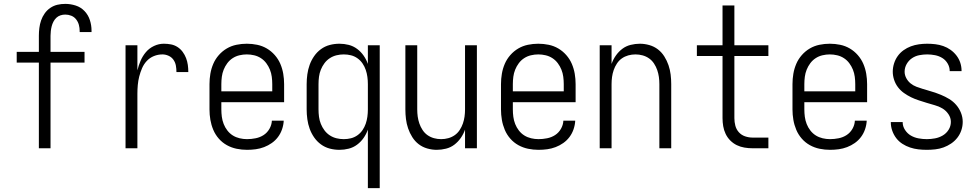

<svg xmlns="http://www.w3.org/2000/svg" viewBox="-20 -763 5040 988"><path d="M180 0V-441H66V-496H180V-579Q180 -599 182.5 -619Q185 -639 191.5 -658Q198 -677 210 -694Q222 -711 239 -722.5Q256 -734 275.5 -738.5Q295 -743 316 -743Q343 -743 369.5 -734.5Q396 -726 415 -706Q434 -686 442.5 -659.5Q451 -633 451 -606Q451 -604 451 -602Q451 -600 451 -598H390Q390 -599 390 -600.5Q390 -602 390 -603Q390 -619 386 -634.5Q382 -650 372 -663Q362 -676 347 -682Q332 -688 316 -688Q303 -688 291 -684Q279 -680 270 -671.5Q261 -663 255 -651.5Q249 -640 246 -628Q243 -616 241.5 -603.5Q240 -591 240 -579V-496H415V-441H240V0Z M626 0V-530H687V-401Q693 -426 703.5 -450.5Q714 -475 731 -495Q748 -515 772.5 -526.5Q797 -538 823 -538Q842 -538 860 -534.5Q878 -531 893.5 -521Q909 -511 920 -496Q931 -481 937.5 -464Q944 -447 946.5 -429Q949 -411 949 -392H888Q888 -409 885 -425.5Q882 -442 872.5 -455.5Q863 -469 847.5 -476Q832 -483 816 -483Q793 -483 772 -474.5Q751 -466 735.5 -449.5Q720 -433 711 -412Q702 -391 696.5 -369.5Q691 -348 689 -325.5Q687 -303 687 -281V0Z M1251 8Q1224 8 1197.5 2.5Q1171 -3 1147.5 -16Q1124 -29 1106 -49.5Q1088 -70 1077.5 -95Q1067 -120 1062.5 -146.5Q1058 -173 1058 -200V-330Q1058 -357 1062.5 -383.5Q1067 -410 1077.5 -434.5Q1088 -459 1106 -479.5Q1124 -500 1147 -513.5Q1170 -527 1196.5 -532.5Q1223 -538 1250 -538Q1277 -538 1303.5 -532.5Q1330 -527 1353 -513.5Q1376 -500 1394 -479.5Q1412 -459 1422.5 -434.5Q1433 -410 1437.5 -383.5Q1442 -357 1442 -330V-237H1119V-200Q1119 -181 1121.5 -162Q1124 -143 1131 -125Q1138 -107 1150 -91.5Q1162 -76 1178 -66Q1194 -56 1213 -51.5Q1232 -47 1251 -47Q1273 -47 1295.5 -51.5Q1318 -56 1336.5 -68Q1355 -80 1366.5 -100Q1378 -120 1379 -142H1440Q1439 -120 1431.5 -98Q1424 -76 1410.5 -58Q1397 -40 1378.5 -27Q1360 -14 1339 -6Q1318 2 1296 5Q1274 8 1251 8ZM1381 -293V-330Q1381 -349 1378.5 -368Q1376 -387 1369 -404.5Q1362 -422 1350.5 -437.5Q1339 -453 1323 -463.5Q1307 -474 1288 -478.5Q1269 -483 1250 -483Q1231 -483 1212 -478.5Q1193 -474 1177 -463.5Q1161 -453 1149.5 -437.5Q1138 -422 1131 -404.5Q1124 -387 1121.5 -368Q1119 -349 1119 -330V-293Z M1873 205V-96Q1865 -73 1851 -53Q1837 -33 1817.5 -18.5Q1798 -4 1774.5 2Q1751 8 1727 8Q1701 8 1676.5 1.5Q1652 -5 1631.5 -20Q1611 -35 1596.5 -56Q1582 -77 1573.5 -100.5Q1565 -124 1561.5 -149.5Q1558 -175 1558 -200V-330Q1558 -355 1561.5 -380.5Q1565 -406 1573.5 -429.5Q1582 -453 1596.5 -474Q1611 -495 1631.5 -510Q1652 -525 1676.5 -531.5Q1701 -538 1727 -538Q1751 -538 1774.5 -532Q1798 -526 1817.5 -511.5Q1837 -497 1851 -477Q1865 -457 1873 -434V-530H1934V205ZM1749 -47Q1768 -47 1786 -51.5Q1804 -56 1819.5 -67Q1835 -78 1845.5 -93.5Q1856 -109 1862 -126.5Q1868 -144 1870.5 -162.5Q1873 -181 1873 -200V-330Q1873 -349 1870.5 -367.5Q1868 -386 1862 -403.5Q1856 -421 1845.5 -436.5Q1835 -452 1819.5 -463Q1804 -474 1786 -478.5Q1768 -483 1749 -483Q1730 -483 1711.5 -478.5Q1693 -474 1677 -463.5Q1661 -453 1649.5 -437.5Q1638 -422 1631 -404.5Q1624 -387 1621.5 -368Q1619 -349 1619 -330V-200Q1619 -181 1621.5 -162Q1624 -143 1631 -125.5Q1638 -108 1649.5 -92.5Q1661 -77 1677 -66.5Q1693 -56 1711.5 -51.5Q1730 -47 1749 -47Z M2227 8Q2203 8 2178.5 1Q2154 -6 2134.5 -21Q2115 -36 2101.5 -57.5Q2088 -79 2080 -102.5Q2072 -126 2069 -150.5Q2066 -175 2066 -200V-530H2127V-200Q2127 -181 2129.5 -163Q2132 -145 2138 -127.5Q2144 -110 2154.5 -94Q2165 -78 2180 -67.5Q2195 -57 2213 -52Q2231 -47 2250 -47Q2269 -47 2287 -52Q2305 -57 2320 -67.5Q2335 -78 2345.5 -94Q2356 -110 2362 -127.5Q2368 -145 2370.5 -163Q2373 -181 2373 -200V-530H2434V0H2373V-96Q2365 -73 2351 -53Q2337 -33 2318 -18.5Q2299 -4 2275 2Q2251 8 2227 8Z M2751 8Q2724 8 2697.5 2.5Q2671 -3 2647.5 -16Q2624 -29 2606 -49.5Q2588 -70 2577.5 -95Q2567 -120 2562.5 -146.5Q2558 -173 2558 -200V-330Q2558 -357 2562.5 -383.5Q2567 -410 2577.5 -434.5Q2588 -459 2606 -479.5Q2624 -500 2647 -513.5Q2670 -527 2696.5 -532.5Q2723 -538 2750 -538Q2777 -538 2803.5 -532.5Q2830 -527 2853 -513.5Q2876 -500 2894 -479.5Q2912 -459 2922.5 -434.5Q2933 -410 2937.5 -383.5Q2942 -357 2942 -330V-237H2619V-200Q2619 -181 2621.5 -162Q2624 -143 2631 -125Q2638 -107 2650 -91.5Q2662 -76 2678 -66Q2694 -56 2713 -51.5Q2732 -47 2751 -47Q2773 -47 2795.5 -51.5Q2818 -56 2836.5 -68Q2855 -80 2866.5 -100Q2878 -120 2879 -142H2940Q2939 -120 2931.5 -98Q2924 -76 2910.5 -58Q2897 -40 2878.5 -27Q2860 -14 2839 -6Q2818 2 2796 5Q2774 8 2751 8ZM2881 -293V-330Q2881 -349 2878.5 -368Q2876 -387 2869 -404.5Q2862 -422 2850.5 -437.5Q2839 -453 2823 -463.5Q2807 -474 2788 -478.5Q2769 -483 2750 -483Q2731 -483 2712 -478.5Q2693 -474 2677 -463.5Q2661 -453 2649.5 -437.5Q2638 -422 2631 -404.5Q2624 -387 2621.5 -368Q2619 -349 2619 -330V-293Z M3066 0V-530H3127V-434Q3135 -457 3149 -477Q3163 -497 3182 -511.5Q3201 -526 3225 -532Q3249 -538 3273 -538Q3297 -538 3321.5 -531Q3346 -524 3365.5 -509Q3385 -494 3398.5 -472.5Q3412 -451 3420 -427.5Q3428 -404 3431 -379.5Q3434 -355 3434 -330V0H3373V-330Q3373 -349 3370.5 -367Q3368 -385 3362 -402.5Q3356 -420 3345.5 -436Q3335 -452 3320 -462.5Q3305 -473 3287 -478Q3269 -483 3250 -483Q3231 -483 3213 -478Q3195 -473 3180 -462.5Q3165 -452 3154.5 -436Q3144 -420 3138 -402.5Q3132 -385 3129.5 -367Q3127 -349 3127 -330V0Z M3853 0Q3832 0 3811 -3.5Q3790 -7 3771.5 -16Q3753 -25 3738 -40Q3723 -55 3714 -74Q3705 -93 3701.5 -113.5Q3698 -134 3698 -155V-475H3566V-530H3698V-735H3759V-530H3934V-475H3759V-155Q3759 -135 3764 -116Q3769 -97 3782 -82.5Q3795 -68 3814 -61.5Q3833 -55 3853 -55H3934V0Z M4251 8Q4224 8 4197.5 2.5Q4171 -3 4147.5 -16Q4124 -29 4106 -49.5Q4088 -70 4077.5 -95Q4067 -120 4062.5 -146.5Q4058 -173 4058 -200V-330Q4058 -357 4062.5 -383.5Q4067 -410 4077.5 -434.5Q4088 -459 4106 -479.5Q4124 -500 4147 -513.5Q4170 -527 4196.5 -532.5Q4223 -538 4250 -538Q4277 -538 4303.5 -532.5Q4330 -527 4353 -513.5Q4376 -500 4394 -479.5Q4412 -459 4422.5 -434.5Q4433 -410 4437.5 -383.5Q4442 -357 4442 -330V-237H4119V-200Q4119 -181 4121.5 -162Q4124 -143 4131 -125Q4138 -107 4150 -91.5Q4162 -76 4178 -66Q4194 -56 4213 -51.5Q4232 -47 4251 -47Q4273 -47 4295.5 -51.5Q4318 -56 4336.5 -68Q4355 -80 4366.5 -100Q4378 -120 4379 -142H4440Q4439 -120 4431.5 -98Q4424 -76 4410.5 -58Q4397 -40 4378.5 -27Q4360 -14 4339 -6Q4318 2 4296 5Q4274 8 4251 8ZM4381 -293V-330Q4381 -349 4378.5 -368Q4376 -387 4369 -404.5Q4362 -422 4350.5 -437.5Q4339 -453 4323 -463.5Q4307 -474 4288 -478.5Q4269 -483 4250 -483Q4231 -483 4212 -478.5Q4193 -474 4177 -463.5Q4161 -453 4149.5 -437.5Q4138 -422 4131 -404.5Q4124 -387 4121.5 -368Q4119 -349 4119 -330V-293Z M4749 8Q4727 8 4705.5 5.5Q4684 3 4663 -4Q4642 -11 4623.5 -23Q4605 -35 4592 -52Q4579 -69 4571.5 -90Q4564 -111 4564 -133Q4564 -133 4564 -133.5Q4564 -134 4564 -135H4625Q4625 -135 4625 -134.5Q4625 -134 4625 -134Q4625 -113 4637 -94.5Q4649 -76 4667 -65.5Q4685 -55 4706.5 -51Q4728 -47 4749 -47Q4770 -47 4791.5 -51Q4813 -55 4831.5 -66Q4850 -77 4861.5 -95.5Q4873 -114 4873 -136Q4873 -157 4860.5 -175.5Q4848 -194 4829.5 -205Q4811 -216 4790.5 -221.5Q4770 -227 4749.5 -233.5Q4729 -240 4708.5 -246.5Q4688 -253 4668.5 -262.5Q4649 -272 4631.5 -284.5Q4614 -297 4601 -314Q4588 -331 4581 -352Q4574 -373 4574 -394Q4574 -415 4580.5 -436Q4587 -457 4599.5 -474.5Q4612 -492 4629.5 -504.5Q4647 -517 4667 -524.5Q4687 -532 4708.5 -535Q4730 -538 4751 -538Q4772 -538 4793 -535.5Q4814 -533 4834 -526Q4854 -519 4871.5 -506.5Q4889 -494 4902 -477Q4915 -460 4921.5 -440Q4928 -420 4928 -399Q4928 -398 4928 -397.5Q4928 -397 4928 -397H4867Q4867 -397 4867 -397Q4867 -397 4867 -398Q4867 -418 4856.5 -436Q4846 -454 4829 -464.5Q4812 -475 4791.5 -479Q4771 -483 4751 -483Q4731 -483 4710.5 -479Q4690 -475 4673 -463.5Q4656 -452 4645.5 -433.5Q4635 -415 4635 -394Q4635 -377 4643.5 -361Q4652 -345 4665.5 -334Q4679 -323 4696 -316.5Q4713 -310 4730 -305H4731Q4754 -298 4777 -291Q4800 -284 4822 -275Q4844 -266 4864.5 -253.5Q4885 -241 4900.5 -223Q4916 -205 4925 -182.5Q4934 -160 4934 -136Q4934 -114 4927 -93Q4920 -72 4906.5 -54.5Q4893 -37 4874.5 -24.5Q4856 -12 4835.5 -4.5Q4815 3 4793 5.5Q4771 8 4749 8Z"/></svg>

Font: iosevka_custom_sans_ss08 Light
Style: Regular
Weight: 300
Designer: Belleve Invis
Foundry: Belleve Invis
Version: Version 10.3.0; ttfautohint (v1.8.3)